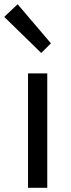

<svg xmlns="http://www.w3.org/2000/svg" viewBox="-41 -892 336 912"><path d="M92.1 0V-543.4H183.5V0ZM154.8 -640.4 -20.9 -811.8 42.8 -871.9 200.9 -686.1Z"/></svg>

Font: Noto Sans JP
Style: Regular
Weight: 100
Designer: Ryoko NISHIZUKA 西塚涼子 (kana, bopomofo & ideographs); Paul D. Hunt (Latin, Greek & Cyrillic); Sandoll Communications 산돌커뮤니
Foundry: Adobe
Version: Version 2.004;hotconv 1.0.118;makeotfexe 2.5.65603